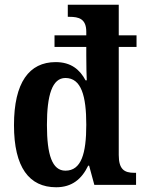

<svg xmlns="http://www.w3.org/2000/svg" viewBox="-20 -780 608 810"><path d="M217 10C284 10 325 -25 352 -81H356L378 0H554V-51H546C505 -51 481 -65 481 -126V-582H556V-631H481V-760H266V-709H273C312 -709 344 -701 344 -646V-631H210V-582H344V-546C344 -512 345 -456 346 -441H341C317 -486 280 -518 215 -518C103 -518 39 -432 39 -252C39 -74 103 10 217 10ZM256 -60C200 -60 178 -127 178 -253C178 -378 200 -451 256 -451C323 -451 344 -375 344 -254C344 -132 323 -60 256 -60Z"/></svg>

Font: Noto Serif Condensed
Style: Bold
Weight: 700
Width: 3
Designer: Monotype Design Team
Foundry: Monotype Imaging Inc.
Version: Version 2.015